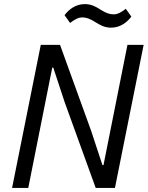

<svg xmlns="http://www.w3.org/2000/svg" viewBox="-20 -917 724 937"><path d="M522 -782C567 -782 600 -808 621 -836L594 -874C571 -857 555 -847 534 -847C517 -847 498 -852 469 -871C451 -882 428 -897 394 -897C349 -897 316 -871 295 -843L322 -805C345 -822 361 -832 382 -832C399 -832 418 -827 447 -808C465 -797 488 -782 522 -782ZM447 0H541L681 -698H602L485 -111H480L425 -278L273 -698H179L39 0H118L235 -587H240L295 -420Z"/></svg>

Font: Braiins Sans
Style: Italic
Weight: 400
Italic angle: -11.31°
Designer: Mike Abbink, Paul van der Laan, Pieter van Rosmalen, Jiri Chlebus, Lubos Buracinsky
Foundry: Bold Monday, Sudetype
Version: Version 1.000;hotconv 1.0.109;makeotfexe 2.5.65596